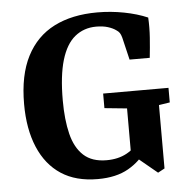

<svg xmlns="http://www.w3.org/2000/svg" viewBox="-46 -627 673 682"><g transform="rotate(-5 290.0 -286.0)"><path d="M276 9Q198 9 145.5 -25.5Q93 -60 65.5 -125Q38 -190 38 -279Q38 -382 72.5 -449Q107 -516 171 -548.5Q235 -581 325 -581Q373 -581 420 -572Q467 -563 504 -547Q506 -512 503.5 -476Q501 -440 497 -404H425L406 -484Q403 -495 399 -501Q395 -507 387 -512Q376 -520 358.5 -525.5Q341 -531 317 -531Q273 -531 241 -505Q209 -479 192.5 -423.5Q176 -368 176 -280Q176 -211 188.5 -160.5Q201 -110 231 -82.5Q261 -55 313 -55Q354 -55 384.5 -71.5Q415 -88 434 -119L453 -80Q429 -41 385.5 -16Q342 9 276 9ZM491 5 422 -52H401V-232L321 -240V-292H554V-240L515 -234V-8Z"/></g></svg>

Font: Yrsa SemiBold
Style: Regular
Weight: 600
Version: Version 2.004